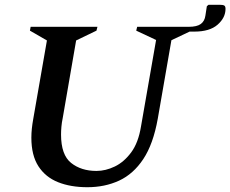

<svg xmlns="http://www.w3.org/2000/svg" viewBox="-20 -772 962 802"><path d="M345 10Q275 10 222.5 -11Q170 -32 140.5 -77.5Q111 -123 111 -197Q111 -215 113 -234.5Q115 -254 119 -276L176 -603L105 -644L108 -660H387L383 -644L298 -603L242 -279Q238 -260 236.5 -242.5Q235 -225 235 -210Q235 -125 277 -91.5Q319 -58 383 -58Q421 -58 459.5 -76.5Q498 -95 528 -135.5Q558 -176 569 -244L632 -605L549 -644L553 -660H768Q803 -660 819 -672Q835 -684 838 -707L844 -746L851 -752H898Q911 -752 916.5 -749Q922 -746 922 -735Q922 -698 889 -669Q856 -640 792 -640H772L696 -604L639 -276Q620 -170 578.5 -107.5Q537 -45 477.5 -17.5Q418 10 345 10Z"/></svg>

Font: Spectral SemiBold
Style: Italic
Weight: 600
Italic angle: -10°
Designer: Jean-Baptiste Levee
Foundry: Production Type
Version: Version 2.001